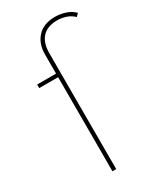

<svg xmlns="http://www.w3.org/2000/svg" viewBox="-189 -812 739 880"><g transform="rotate(-30 180.0 -372.5)"><path d="M134 0V-618Q134 -675 166.5 -710Q199 -745 259 -745Q287 -745 314.5 -736Q342 -727 360 -708L346 -694Q330 -710 307.5 -718Q285 -726 260 -726Q208 -726 181 -697Q154 -668 154 -613V0ZM34 -498V-517H149V-498Z"/></g></svg>

Font: Montserrat Thin
Style: Regular
Weight: 100
Designer: Julieta Ulanovsky
Foundry: Julieta Ulanovsky
Version: Version 9.000